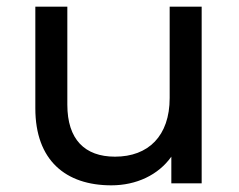

<svg xmlns="http://www.w3.org/2000/svg" viewBox="-20 -550 717 576"><path d="M489 -530V-256C489 -142 425 -80 325 -80C234 -80 182 -132 182 -236V-530H86V-225C86 -69 177 6 314 6C389 6 455 -25 494 -80V0H585V-530Z"/></svg>

Font: AWKNG-Font Medium
Style: Regular
Weight: 500
Designer: Awakening Church
Foundry: Awakening Church
Version: Version 1.700;PS 001.700;hotconv 1.0.88;makeotf.lib2.5.64775